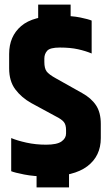

<svg xmlns="http://www.w3.org/2000/svg" viewBox="-20 -767 479 840"><path d="M147 -747H289V-682H147ZM140 -8H282V53H140ZM20 -531Q20 -608 72.5 -653Q125 -698 239 -698Q295 -698 331 -690.5Q367 -683 381 -677V-533Q355 -544 321.5 -551.5Q288 -559 242 -559Q199 -559 186.5 -545Q174 -531 174 -511V-496Q174 -468 184 -454.5Q194 -441 225 -424L339 -360Q379 -338 400 -306.5Q421 -275 421 -225V-163Q421 -84 362 -39.5Q303 5 184 5Q129 5 86 -3.5Q43 -12 29 -18V-163Q55 -152 95.5 -143Q136 -134 182 -134Q229 -134 249 -148Q269 -162 269 -183V-198Q269 -221 259.5 -233Q250 -245 224 -258L117 -316Q74 -340 47 -376Q20 -412 20 -468Z"/></svg>

Font: Khand Variable Light
Style: Regular
Weight: 300
Designer: Satya Rajpurohit
Foundry: Indian Type Foundry
Version: Version 3.000